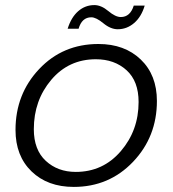

<svg xmlns="http://www.w3.org/2000/svg" viewBox="-20 -727 682 755"><path d="M597 -330Q597 -189 503 -90.5Q409 8 270 8Q167 8 104 -53Q41 -114 41 -216Q41 -357 134 -455.5Q227 -554 367 -554Q470 -554 533.5 -493Q597 -432 597 -330ZM113 -219Q113 -138 160 -94.5Q207 -51 278 -51Q385 -51 455 -132.5Q525 -214 525 -326Q525 -408 477.5 -451Q430 -494 357 -494Q250 -494 181.5 -413Q113 -332 113 -219ZM246 -614Q260 -659 287.5 -683Q315 -707 351 -707Q378 -707 406 -683.5Q434 -660 455 -660Q492 -660 506 -705H549Q536 -661 507.5 -636.5Q479 -612 443 -612Q415 -612 386.5 -635.5Q358 -659 339 -659Q302 -659 289 -614Z"/></svg>

Font: Poppins Light
Style: Italic
Weight: 300
Italic angle: -10°
Designer: Ninad Kale (Devanagari), Jonny Pinhorn (Latin)
Foundry: Indian Type Foundry
Version: Version 3.200;PS 1.000;hotconv 16.6.54;makeotf.lib2.5.65590